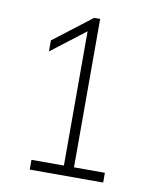

<svg xmlns="http://www.w3.org/2000/svg" viewBox="-64 -859 468 600"><g transform="rotate(10 170.0 -559.0)"><path d="M71 -308V-339H174V-765L66 -682V-717L187 -810H206V-339H304V-308Z"/></g></svg>

Font: Encode Sans Condensed Condensed Thin
Style: Regular
Weight: 100
Width: 3
Designer: Multiple Designers
Foundry: Impallari Type
Version: Version 3.000; ttfautohint (v1.8.3) -l 8 -r 50 -G 200 -x 14 